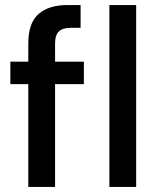

<svg xmlns="http://www.w3.org/2000/svg" viewBox="-20 -740 627 760"><path d="M92 0V-407H21V-496H92V-568Q92 -649 132.5 -684.5Q173 -720 247 -720H299V-630H263Q228 -630 213 -615.5Q198 -601 198 -567V-496H312V-407H198V0ZM413 0V-720H519V0Z"/></svg>

Font: Firefly Display Medium
Style: Regular
Weight: 500
Designer: Colophon Foundry, Jonny Pinhorn
Foundry: Colophon Foundry
Version: Version 1.200; ttfautohint (v1.8.3)